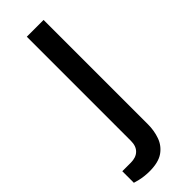

<svg xmlns="http://www.w3.org/2000/svg" viewBox="-276 -546 752 752"><g transform="rotate(-45 100.5 -169.5)"><path d="M40 187Q27 187 13.5 185.5Q0 184 -13 181Q-26 178 -35 175V111H12Q41 111 57 95.5Q73 80 73 51V-526H166V52Q166 87 155 118Q144 149 117 168Q90 187 40 187Z"/></g></svg>

Font: Archivo SemiExpanded
Style: Regular
Weight: 400
Width: 6
Designer: Hector Gatti
Foundry: Omnibus-Type
Version: Version 2.001